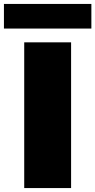

<svg xmlns="http://www.w3.org/2000/svg" viewBox="-58 -955 484 975"><path d="M65 0V-740H303V0ZM-38 -810V-935H406V-810Z"/></svg>

Font: Encode Sans Expanded Expanded Black
Style: Regular
Weight: 900
Width: 7
Designer: Multiple Designers
Foundry: Impallari Type
Version: Version 3.000; ttfautohint (v1.8.3) -l 8 -r 50 -G 200 -x 14 